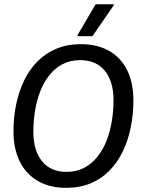

<svg xmlns="http://www.w3.org/2000/svg" viewBox="-20 -870 665 902"><path d="M290.8 12.5Q213.3 12.5 157.9 -19.6Q102.5 -51.7 72.9 -111.2Q43.3 -170.8 43.3 -252.5Q43.3 -318.3 55.8 -379.2Q68.3 -440 93.3 -491.7Q118.3 -543.3 156.2 -581.7Q194.2 -620 245 -641.2Q295.8 -662.5 360 -662.5Q437.5 -662.5 492.9 -630.8Q548.3 -599.2 577.5 -540Q606.7 -480.8 606.7 -398.3Q606.7 -332.5 594.2 -271.2Q581.7 -210 556.7 -158.3Q531.7 -106.7 494.2 -68.3Q456.7 -30 405.8 -8.8Q355 12.5 290.8 12.5ZM292.5 -62.5Q339.2 -62.5 375.4 -81.7Q411.7 -100.8 437.9 -133.8Q464.2 -166.7 480.8 -209.6Q497.5 -252.5 505.4 -301.2Q513.3 -350 513.3 -399.2Q513.3 -488.3 472.1 -537.9Q430.8 -587.5 356.7 -587.5Q310 -587.5 274.2 -568.8Q238.3 -550 212.1 -517.1Q185.8 -484.2 169.2 -441.2Q152.5 -398.3 144.6 -349.6Q136.7 -300.8 136.7 -250.8Q136.7 -162.5 177.5 -112.5Q218.3 -62.5 292.5 -62.5ZM344.2 -700V-705L429.2 -850H514.2V-845L414.2 -700Z"/></svg>

Font: Familjen Grotesk
Style: Italic
Weight: 400
Italic angle: -9.46201°
Designer: Anders Wikstroem, Jonas Baeckman, Matilda Gysing, Kristian Moeller
Foundry: Familjen STHLM AB
Version: Version 2.000